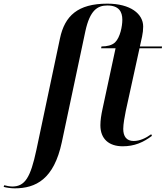

<svg xmlns="http://www.w3.org/2000/svg" viewBox="-160 -790 906 1050"><path d="M-80 240C36 240 135 190 178 -12L307 -620C332 -734 373 -760 427 -760C490 -760 509 -726 509 -682C509 -646 497 -585 469 -558C452 -542 425 -536 395 -536L393 -526H472L400 -191C394 -163 389 -133 389 -105C389 -30 436 10 511 10C575 10 623 -11 671 -47L667 -56C638 -35 605 -19 571 -19C532 -19 514 -44 514 -85C514 -112 522 -154 528 -184L603 -526H725L726 -536H605L617 -590C621 -609 623 -627 623 -645C623 -714 554 -770 427 -770C265 -770 194 -703 168 -580L39 30C7 180 -23 230 -93 230C-106 230 -126 226 -137 223L-140 232C-127 236 -100 240 -80 240Z"/></svg>

Font: Noto Serif Display SemiBold
Style: Italic
Weight: 600
Italic angle: -12°
Designer: Monotype Design Team
Foundry: Monotype Imaging Inc.
Version: Version 2.009